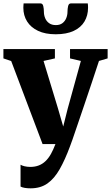

<svg xmlns="http://www.w3.org/2000/svg" viewBox="-24 -824 636 1098"><path d="M151 253Q132.5 253 117.8 250.5Q103 248 93.5 243V118Q101 123 116.5 126.8Q132 130.5 149.5 130.5Q176 130.5 197.5 122.2Q219 114 236.2 97.5Q253.5 81 267.2 56.5Q281 32 293 0H219.5L40 -475L-4.5 -490V-543.5H290V-490L225 -475.5L307.5 -204L337.5 -100.5L363 -202L438.5 -475.5L376.5 -490V-543.5H591.5V-490L542 -475.5Q523.5 -419 502 -354.5Q480.5 -290 459.2 -227.5Q438 -165 420.2 -112.8Q402.5 -60.5 390.8 -26.8Q379 7 376.5 12.5Q348 89.5 317.5 143.2Q287 197 247.5 225Q208 253 151 253ZM207.5 -804.5Q220 -804.5 223.5 -789Q227 -773.5 227 -757Q227 -738 234.2 -720.2Q241.5 -702.5 256.8 -691.5Q272 -680.5 295.5 -680.5Q318.5 -680.5 333 -691.5Q347.5 -702.5 354.8 -720.2Q362 -738 362 -757Q362 -773.5 365.5 -789Q369 -804.5 381.5 -804.5H478Q479 -799.5 479.2 -792Q479.5 -784.5 479.5 -779.5Q479.5 -735.5 459.2 -701.2Q439 -667 397.8 -647.5Q356.5 -628 294.5 -628Q235 -628 193.8 -647.5Q152.5 -667 131 -701.2Q109.5 -735.5 109.5 -779.5Q109.5 -786 110 -792Q110.5 -798 111 -804.5Z"/></svg>

Font: Merriweather 48pt Black
Style: Regular
Weight: 900
Version: Version 2.100